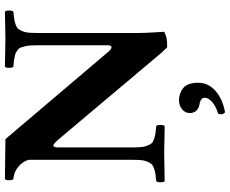

<svg xmlns="http://www.w3.org/2000/svg" viewBox="-97 -590 934 780"><g transform="rotate(-90 370.0 -200.0)"><path d="M23.9 2Q19.5 -2.4 19.5 -15.1Q19.5 -27.8 23.9 -32.2Q44.4 -34.2 54.9 -35.9Q65.4 -37.6 77.1 -41.7Q88.9 -45.9 93.8 -51.8Q98.6 -57.6 103.5 -68.8Q108.4 -80.1 109.6 -95Q110.8 -109.9 110.8 -132.8V-549.8Q106 -571.8 84 -591.3Q62 -610.8 32.2 -612.8Q27.8 -617.2 27.8 -629.9Q27.8 -642.6 32.2 -647L194.8 -645L548.8 -228Q561 -213.9 567.9 -213.9Q576.2 -213.9 576.2 -231V-512.2Q576.2 -529.8 575.4 -542.5Q574.7 -555.2 572 -565.4Q569.3 -575.7 567.1 -582.3Q564.9 -588.9 558.6 -594Q552.2 -599.1 547.4 -601.8Q542.5 -604.5 531.7 -606.9Q521 -609.4 512.9 -610.4Q504.9 -611.3 488.8 -612.8Q484.4 -617.2 484.4 -629.9Q484.4 -642.6 488.8 -647Q588.4 -645 605 -645Q615.2 -645 712.9 -647Q717.3 -642.6 717.3 -629.9Q717.3 -617.2 712.9 -612.8Q692.4 -610.8 681.9 -609.1Q671.4 -607.4 659.7 -603.3Q647.9 -599.1 643.1 -593.3Q638.2 -587.4 633.3 -576.2Q628.4 -564.9 627.2 -550Q626 -535.2 626 -512.2V-102.1Q626 -83.5 628.4 -42Q630.9 -0.5 630.9 0Q616.2 7.3 604.5 9.8Q592.8 12.2 567.9 12.2Q545.9 -9.8 527.8 -32.2L192.9 -430.2Q175.8 -450.2 168.9 -450.2Q161.1 -450.2 161.1 -430.2V-132.8Q161.1 -109.4 162.4 -94.2Q163.6 -79.1 168.5 -67.9Q173.3 -56.6 178 -51Q182.6 -45.4 194.8 -41.3Q207 -37.1 217 -35.6Q227.1 -34.2 248 -32.2Q252.4 -27.8 252.4 -15.1Q252.4 -2.4 248 2Q148.4 0 136.2 0Q121.6 0 23.9 2ZM352.1 60.1Q381.3 60.1 402.6 77.6Q423.8 95.2 423.8 138.2Q423.8 179.7 390.4 208.7Q356.9 237.8 304.2 247.1Q291.5 239.3 297.9 219.2Q326.7 210.9 344.7 195.6Q362.8 180.2 362.8 166Q362.8 160.2 360.8 156.2Q358.9 152.3 354.5 149.9Q350.1 147.5 347.7 146.2Q345.2 145 339.8 144L334 143.1Q318.8 140.1 309.8 129.9Q300.8 119.6 300.8 104Q300.8 85 316.4 72.5Q332 60.1 352.1 60.1Z"/></g></svg>

Font: Common Serif
Style: Bold
Weight: 700
Designer: Philipp H. Poll, Khaled Hosny
Foundry: Stefan Peev, Context Ltd.
Version: Version 1.026